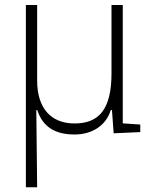

<svg xmlns="http://www.w3.org/2000/svg" viewBox="-20 -538 626 782"><path d="M283.7 9.8C356 9.8 412.6 -27.8 431.2 -89.8H436L442.9 4.9L551.3 0V-30.8L480 -35.6V-517.6H434.1V-239.3C434.1 -92.3 382.8 -35.2 283.7 -35.2C187 -35.2 131.3 -97.7 131.3 -210V-517.6H85.4V224.6H131.3L127.9 -89.8H131.8C153.3 -22.9 202.6 9.8 283.7 9.8Z"/></svg>

Font: Cascadia Code PL ExtraLight
Style: Regular
Weight: 200
Monospace: yes
Designer: Aaron Bell
Foundry: Saja Typeworks
Version: Version 2404.023